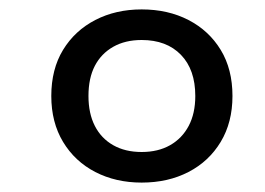

<svg xmlns="http://www.w3.org/2000/svg" viewBox="-20 -752 563 408"><path d="M281 -429Q316 -429 341.5 -443.5Q367 -458 381 -484.5Q395 -511 395 -548Q395 -604 364.5 -635.5Q334 -667 281 -667Q246 -667 220.5 -652.5Q195 -638 181.5 -612Q168 -586 168 -548Q168 -511 181.5 -484.5Q195 -458 220.5 -443.5Q246 -429 281 -429ZM281 -364Q226 -364 182.5 -386.5Q139 -409 114 -450.5Q89 -492 89 -548Q89 -605 114 -646Q139 -687 182.5 -709.5Q226 -732 281 -732Q337 -732 380.5 -709.5Q424 -687 449 -646Q474 -605 474 -548Q474 -492 449 -450.5Q424 -409 380.5 -386.5Q337 -364 281 -364Z"/></svg>

Font: Roboto Serif
Style: Italic
Weight: 400
Italic angle: -10°
Designer: Greg Gazdowicz
Foundry: Commercial Type
Version: Version 1.008